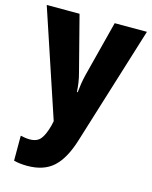

<svg xmlns="http://www.w3.org/2000/svg" viewBox="-118 -626 748 944"><g transform="rotate(15 256.0 -154.5)"><path d="M1 -549 182 -6 177 17Q164 66 146 88.5Q128 111 91 111Q78 111 66 109Q54 107 44 105V232Q74 240 113 240Q197 240 246 195Q295 150 325 51L511 -549H347L274 -265Q268 -240 264.5 -217.5Q261 -195 259 -174H255Q254 -196 250.5 -220Q247 -244 241 -266L168 -549Z"/></g></svg>

Font: Noto Sans Display SemiCondensed Extra
Style: Regular
Weight: 800
Width: 4
Designer: Monotype Design Team
Foundry: Monotype Imaging Inc.
Version: Version 1.900